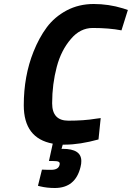

<svg xmlns="http://www.w3.org/2000/svg" viewBox="-20 -712 660 961"><path d="M288 33C288 33 294 12 294 12C294 12 304 12 304 12C304 12 304 12 304 12C355 12 411 3 473 -14C473 -14 484 -121 484 -121C484 -121 461 -118 461 -118C461 -118 461 -118 461 -118C420 -111 373 -108 322 -108C322 -108 322 -108 322 -108C268 -108 241 -137 241 -195C241 -195 241 -195 241 -195C241 -260 249 -320 264 -377C279 -434 303 -480 335 -517C366 -554 403 -572 444 -572C444 -572 444 -572 444 -572C499 -572 547 -568 588 -560C588 -560 620 -662 620 -662C620 -662 596 -670 596 -670C596 -670 596 -670 596 -670C547 -685 498 -692 449 -692C449 -692 449 -692 449 -692C399 -692 354 -681 314 -660C273 -638 240 -610 214 -575C188 -540 166 -499 148 -454C148 -454 148 -454 148 -454C115 -372 99 -282 99 -185C99 -185 99 -185 99 -185C99 -75 147 -11 244 7C244 7 225 94 225 94C225 94 247 94 247 94C247 94 247 94 247 94C260 94 269 95 274 98C279 101 280 106 278 114C278 114 278 114 278 114C274 130 260 138 236 138C236 138 236 138 236 138C225 138 210 138 190 137C190 137 170 218 170 218C170 218 182 221 182 221C182 221 182 221 182 221C203 226 227 229 254 229C254 229 254 229 254 229C323 229 366 194 383 124C383 124 383 124 383 124C386 113 387 103 387 94C387 94 387 94 387 94C387 53 356 33 294 33C294 33 288 33 288 33Z"/></svg>

Font: My Font
Style: Bold Italic
Weight: 500
Version: Version 0.001